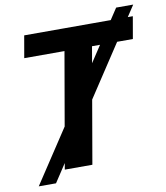

<svg xmlns="http://www.w3.org/2000/svg" viewBox="-90 -844 847 980"><g transform="rotate(-10 333.5 -354.0)"><path d="M667 -769 120.6 61H31.2L578.6 -769ZM442.9 -710.9 319.8 0H176.8L300.3 -710.9ZM654.8 -710.9 634.8 -596.2H71.8L91.8 -710.9Z"/></g></svg>

Font: Roboto
Style: Bold Italic
Weight: 700
Italic angle: -12°
Designer: Christian Robertson
Foundry: Google
Version: Version 3.0